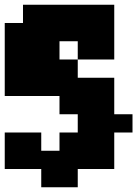

<svg xmlns="http://www.w3.org/2000/svg" viewBox="-20 -713 579 810"><path d="M0 0V-154H154V-77H231V-154H308V-231H231V-308H0V-616H77V-693H462V-462H308V-539H231V-462H308V-385H462V-231H539V-154H462V0H308V77H154V0Z"/></svg>

Font: Coral Pixels
Style: Regular
Weight: 400
Designer: Tanukizamurai
Foundry: TanukiFont
Version: Version 1.000; ttfautohint (v1.8.4.7-5d5b)